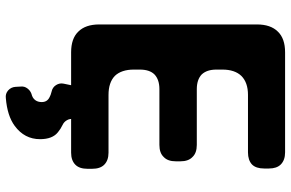

<svg xmlns="http://www.w3.org/2000/svg" viewBox="-188 -578 989 652"><g transform="rotate(90 306.0 -252.5)"><path d="M271.5 -7.8H384.8Q382.8 3.9 388.7 14.2Q394.5 24.4 405.3 29.3Q418 35.2 429.7 44.9Q453.1 63.5 453.1 105.5Q453.1 158.2 408.2 191.4Q374 216.8 313.5 221.7Q298.8 223.6 287.6 213.9Q276.4 204.1 275.4 188.5Q275.4 180.7 274.4 169.9Q273.4 158.2 280.8 148.4Q288.1 138.7 298.8 134.8Q306.6 132.8 311.5 129.9Q327.1 120.1 327.1 99.6Q327.1 81.1 310.5 73.2Q303.7 69.3 292 66.4Q277.3 63.5 269.5 51.3Q261.7 39.1 264.6 25.4Q267.6 12.7 271.5 -7.8ZM63.5 -630.9Q63.5 -677.7 87.9 -702.1Q111.3 -726.6 158.2 -726.6Q271.5 -726.6 498 -726.6Q524.4 -726.6 539.1 -711.9Q552.7 -698.2 552.7 -671.9Q552.7 -666 552.7 -655.3Q552.7 -627.9 539.1 -614.3Q524.4 -600.6 498 -600.6Q432.6 -600.6 302.7 -600.6Q260.7 -600.6 238.3 -578.1Q216.8 -555.7 216.8 -513.7Q216.8 -506.8 216.8 -493.2Q216.8 -460.9 233.4 -443.4Q251 -426.8 283.2 -426.8Q346.7 -426.8 472.7 -426.8Q500 -426.8 513.7 -412.1Q528.3 -398.4 528.3 -371.1Q528.3 -366.2 528.3 -355.5Q528.3 -328.1 513.7 -314.5Q500 -299.8 472.7 -299.8Q409.2 -299.8 283.2 -299.8Q251 -299.8 233.4 -283.2Q216.8 -266.6 216.8 -233.4Q216.8 -226.6 216.8 -212.9Q216.8 -170.9 238.3 -148.4Q260.7 -127 302.7 -127Q368.2 -127 499 -127Q525.4 -127 540 -112.3Q553.7 -98.6 553.7 -71.3Q553.7 -66.4 553.7 -55.7Q553.7 -28.3 540 -14.6Q525.4 0 499 0Q385.7 0 158.2 0Q111.3 0 87.9 -24.4Q63.5 -48.8 63.5 -95.7Q63.5 -95.7 63.5 -94.7Q63.5 -229.5 63.5 -363.3Q63.5 -497.1 63.5 -630.9Z"/></g></svg>

Font: DeepSea
Style: Bold
Weight: 700
Designer: Stem
Version: Version 3.019;git-0a5106e0b